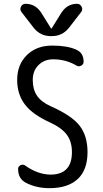

<svg xmlns="http://www.w3.org/2000/svg" viewBox="-20 -980 540 1010"><path d="M303.7 -914.1Q334 -960 385.7 -960Q401.4 -960 409.2 -944.8Q417 -929.7 407.2 -917L343.8 -835Q308.6 -790 252.9 -790H247.1Q191.4 -790 156.2 -835L92.8 -917Q83 -929.7 90.3 -944.8Q97.7 -960 114.3 -960Q166 -960 196.3 -914.1L248 -831.1Q248 -830.1 250 -830.1Q252 -830.1 252 -831.1ZM245.1 -335Q151.4 -377 110.8 -430.7Q70.3 -484.4 70.3 -559.6Q70.3 -639.6 121.1 -689.9Q171.9 -740.2 254.9 -740.2Q332 -740.2 378.9 -719.7Q419.9 -703.1 419.9 -655.3Q419.9 -641.6 407.2 -634.8Q394.5 -627.9 382.8 -634.8Q327.1 -668 259.8 -668Q212.9 -668 182.6 -637.7Q152.3 -607.4 152.3 -559.6Q152.3 -509.8 174.3 -477.1Q196.3 -444.3 245.1 -421.9Q356.4 -373 398.4 -319.3Q440.4 -265.6 440.4 -179.7Q440.4 -85.9 388.7 -38.1Q336.9 9.8 240.2 9.8Q169.9 9.8 114.3 -19.5Q75.2 -41 75.2 -91.8Q75.2 -104.5 87.9 -110.8Q100.6 -117.2 112.3 -109.4Q177.7 -62.5 245.1 -61.5Q358.4 -61.5 358.4 -179.7Q358.4 -234.4 332 -270.5Q305.7 -306.6 245.1 -335Z"/></svg>

Font: Rounded Mgen+ 2m regular
Style: Regular
Weight: 400
Designer: [Source Han Sans]
Ryoko NISHIZUKA  (kana & ideographs); Paul D. Hunt (Latin, Greek & Cyrillic); Wenlong ZHANG  (bopomofo
Version: Version 1.059.20150602